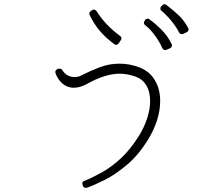

<svg xmlns="http://www.w3.org/2000/svg" viewBox="-20 -847 1040 917"><path d="M849 -684Q853 -684 855 -685L873 -694Q878 -696 880 -702Q882 -709 879 -713Q860 -748 836.5 -771Q813 -794 774 -824Q769 -827 765 -827Q760 -827 755 -822L749 -816Q746 -812 746 -806Q746 -799 751 -796Q806 -748 836 -691Q840 -684 849 -684ZM769 -608Q773 -608 775 -609L793 -617Q798 -619 800 -625Q803 -630 800 -636Q780 -677 749.5 -707Q719 -737 693 -755Q690 -758 685 -758Q683 -758 682 -757Q676 -757 673 -751L670 -746Q663 -735 673 -727Q696 -710 718.5 -679.5Q741 -649 756 -616Q761 -608 769 -608ZM390 50Q391 50 392 50Q393 50 394 50Q429 38 480.5 12Q532 -14 586 -59.5Q640 -105 684 -175Q745 -273 745 -365Q745 -421 720 -463Q707 -486 687.5 -501.5Q668 -517 644 -526Q598 -543 551 -543Q501 -543 455.5 -525.5Q410 -508 371 -488Q355 -479 337 -479Q298 -479 277 -513Q273 -519 265 -519Q264 -519 263.5 -519Q263 -519 261 -519L255 -517Q250 -516 246 -510Q243 -505 245 -498Q253 -474 271 -455Q296 -428 333 -428Q362 -428 395 -446Q483 -495 551 -495Q588 -495 628 -481Q661 -469 679 -439Q697 -409 697 -365Q697 -326 683 -282.5Q669 -239 644 -199Q603 -133 557.5 -91Q512 -49 467 -24Q422 1 383 17Q370 21 374 34L376 40Q377 45 383 49Q385 50 390 50ZM535 -633Q535 -633 535.5 -633Q536 -633 537 -633Q543 -635 546 -639L557 -655Q565 -666 554 -675Q483 -727 441 -794Q436 -801 429 -801Q427 -801 425 -800.5Q423 -800 421 -799L414 -794Q403 -788 408 -776Q427 -735 455.5 -701Q484 -667 526 -636Q531 -633 535 -633Z"/></svg>

Font: Kokoro
Style: Regular
Weight: 400
Version: Version 1.00